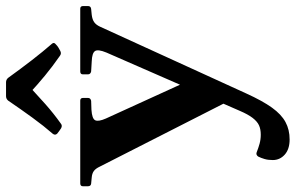

<svg xmlns="http://www.w3.org/2000/svg" viewBox="-232 -592 1003 652"><g transform="rotate(-90 270.0 -265.5)"><path d="M123 216Q90 216 71.5 199.5Q53 183 53 159Q53 143 56.5 131Q60 119 65 109Q71 101 79 104Q94 110 108.5 114Q123 118 139 118Q158 118 171 112Q184 106 196 90.5Q208 75 220 47L418 -406Q430 -435 423 -445Q416 -455 388 -456L354 -458Q344 -460 344 -469V-486Q344 -495 354 -495H567Q576 -495 576 -485V-469Q576 -459 566 -458L546 -456Q530 -454 521 -447.5Q512 -441 506 -428L279 69Q254 124 231 156Q208 188 182 202Q156 216 123 216ZM31 -428Q24 -443 15.5 -449Q7 -455 -6 -456L-27 -458Q-36 -459 -36 -469V-486Q-36 -495 -26 -495H255Q264 -495 264 -485V-469Q264 -460 254 -458L224 -457Q193 -455 188 -444Q183 -433 194 -408L335 -99L257 16ZM143 -573Q136 -580 142 -588Q169 -619 197 -657.5Q225 -696 255 -740Q261 -747 270 -747H317Q326 -747 332 -740Q363 -697 392 -659.5Q421 -622 448 -591Q454 -584 446 -578Q441 -573 435.5 -569.5Q430 -566 424 -563Q415 -558 407 -564Q371 -589 339.5 -615Q308 -641 279 -668H303Q274 -641 243 -613.5Q212 -586 177 -561Q170 -555 161 -560Q156 -563 151.5 -566.5Q147 -570 143 -573Z"/></g></svg>

Font: Hahmlet SemiBold
Style: Regular
Weight: 600
Version: Version 1.002